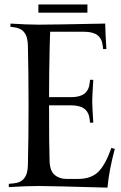

<svg xmlns="http://www.w3.org/2000/svg" viewBox="-20 -838 544 860"><path d="M297.9 -366.2H199.7Q199.7 -182.1 202.1 -116.7Q203.6 -71.8 225.1 -54.2Q246.1 -36.6 278.3 -36.6H330.6Q387.7 -36.6 420.4 -68.4Q452.1 -99.6 479 -175.8L494.1 -170.9Q468.3 -74.2 461.4 2.4Q202.1 -4.9 153.8 -4.9Q101.1 -4.9 19.5 0V-14.6L40.5 -16.6Q72.8 -19.5 88.6 -39.6Q104.5 -59.6 105 -100.1Q107.9 -227.1 107.9 -366.2Q107.9 -505.4 105 -632.3Q104.5 -672.9 88.6 -692.9Q72.8 -712.9 40.5 -716.3L26.9 -717.8V-732.4Q101.6 -727.5 153.8 -727.5Q213.9 -727.5 451.2 -732.4Q452.1 -685.5 456.5 -618.2H441.9L440.4 -631.8Q437 -664.6 416.7 -680.2Q396.5 -695.8 356.4 -695.8H204.6Q203.6 -678.7 202.6 -632.3Q199.7 -505.4 199.7 -402.8H297.9Q337.9 -402.8 358.2 -418.5Q378.4 -434.1 381.8 -466.8L383.3 -480.5H397.9Q393.1 -405.8 393.1 -384.8Q393.1 -363.3 397.9 -288.6H383.3L381.8 -302.2Q378.4 -335 358.2 -350.6Q337.9 -366.2 297.9 -366.2ZM371.6 -817.9V-781.2H151.9V-817.9Z"/></svg>

Font: Flanker
Style: Regular
Weight: 400
Designer: Flanker
Foundry: Flanker
Version: Version 2.027